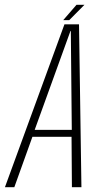

<svg xmlns="http://www.w3.org/2000/svg" viewBox="-50 -777 434 797"><path d="M-29.5 0H9.5L84.5 -209H247L248.5 0H288L278 -676H217.5ZM94 -238 242.5 -648.5H244L248 -238ZM212.5 -693.5H237.5L300.5 -757H267.5Z"/></svg>

Font: Anybody Condensed ExtraLight
Style: Italic
Weight: 250
Width: 3
Italic angle: -10°
Version: Version 1.113;gftools[0.9.25]